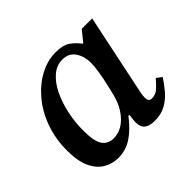

<svg xmlns="http://www.w3.org/2000/svg" viewBox="-122 -631 794 794"><g transform="rotate(-45 275.0 -233.5)"><path d="M160 13Q125 13 95.5 -4.5Q66 -22 48.5 -59.5Q31 -97 31 -159Q31 -227 52 -285.5Q73 -344 109.5 -387.5Q146 -431 191.5 -455.5Q237 -480 286 -480Q328 -480 350.5 -464Q373 -448 389 -426H393L430 -472H491L418 -123Q418 -123 415.5 -110Q413 -97 413 -86Q413 -76 417 -69.5Q421 -63 433 -63Q456 -63 474 -81Q492 -99 503 -112L526 -94Q509 -68 488.5 -44Q468 -20 440.5 -4.5Q413 11 375 11Q345 11 329.5 -1Q314 -13 314 -41Q314 -50 315.5 -60Q317 -70 318 -81H312Q277 -35 240.5 -11Q204 13 160 13ZM203 -58Q246 -58 280 -92.5Q314 -127 329 -183Q334 -203 341 -233.5Q348 -264 353 -295Q358 -326 358 -347Q358 -383 339.5 -411Q321 -439 283 -439Q250 -439 223 -416Q196 -393 177 -354.5Q158 -316 147.5 -268Q137 -220 137 -171Q137 -105 154.5 -81.5Q172 -58 203 -58Z"/></g></svg>

Font: STIX Two Text Medium
Style: Italic
Weight: 500
Italic angle: -12°
Designer: Ross Mills, John Hudson & Paul Hanslow, Tiro Typeworks Ltd; with prior portions MicroPress Inc. and Coen Hoffman, Elsevi
Foundry: Tiro Typeworks Ltd
Version: Version 2.13 b171